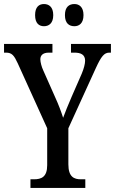

<svg xmlns="http://www.w3.org/2000/svg" viewBox="-22 -932 570 952"><path d="M347 -802C370 -802 392 -816 392 -857C392 -898 370 -912 347 -912C321 -912 300 -898 300 -857C300 -816 321 -802 347 -802ZM196 -802C220 -802 242 -816 242 -857C242 -898 220 -912 196 -912C172 -912 152 -898 152 -857C152 -816 172 -802 196 -802ZM129 0H401V-43H379C346 -43 317 -54 317 -117V-296L453 -594C480 -653 495 -671 520 -671H528V-714H330V-671H347C379 -671 400 -661 400 -631C400 -616 394 -592 383 -566L334 -454C316 -412 301 -376 291 -348C281 -379 269 -412 251 -451L192 -584C185 -599 178 -623 178 -638C178 -656 189 -671 220 -671H238V-714H-2V-671H8C37 -671 48 -657 66 -618L212 -296V-113C212 -54 183 -43 146 -43H129Z"/></svg>

Font: Noto Serif Georgian ExtraCondensed Medium
Style: Regular
Weight: 500
Width: 2
Designer: Monotype Design Team, Akaki Razmadze
Foundry: Google LLC
Version: Version 2.003